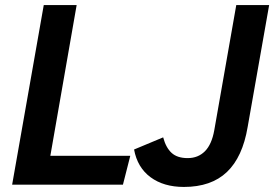

<svg xmlns="http://www.w3.org/2000/svg" viewBox="-20 -730 1084 759"><path d="M28 0 153 -710H283L179 -114H495L466 0ZM707 9Q627 9 575 -29.5Q523 -68 510 -139L625 -187Q636 -146 658.5 -125.5Q681 -105 722 -105Q763 -105 790 -132Q817 -159 827 -215L914 -710H1044L959 -228Q939 -109 877 -50Q815 9 707 9Z"/></svg>

Font: Livvic SemiBold
Style: Italic
Weight: 600
Italic angle: -10°
Designer: Jacques Le Bailly, Baron von Fonthausen
Version: Version 1.001; ttfautohint (v1.8.2)